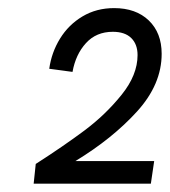

<svg xmlns="http://www.w3.org/2000/svg" viewBox="-20 -930 409 462"><path d="M311 -797.5Q311 -823.5 295.8 -838.5Q280.5 -853.5 251.5 -853.5Q211.5 -853.5 186.8 -826.2Q162 -799 154.5 -757L98.5 -764.5Q104 -804 124.5 -837.2Q145 -870.5 178.5 -890.5Q212 -910.5 254.5 -910.5Q307 -910.5 338 -880.8Q369 -851 369 -800.5Q369 -727 309.8 -661.8Q250.5 -596.5 161.5 -542.5H351L343 -488H61L66 -535.5Q133 -578.5 183.5 -616.2Q234 -654 272.5 -701.8Q311 -749.5 311 -797.5Z"/></svg>

Font: HK Grotesk Medium
Style: Italic
Weight: 500
Italic angle: -8°
Designer: Alfredo Marco Pradil
Foundry: Hanken Design Co.
Version: Version 3.004